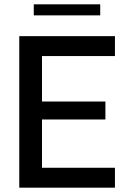

<svg xmlns="http://www.w3.org/2000/svg" viewBox="-20 -867 608 887"><path d="M174 -608V-398H467V-315H174V-92H511V0H69V-700H511V-608ZM136 -847H443V-796H136Z"/></svg>

Font: Be Vietnam Medium
Style: Regular
Weight: 500
Designer: Gabriel Lam
Foundry: TypeRant
Version: Version 4.000